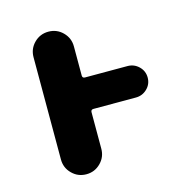

<svg xmlns="http://www.w3.org/2000/svg" viewBox="-85 -629 669 691"><g transform="rotate(-15 250.0 -283.5)"><path d="M79.1 -92.8V-473.6Q79.1 -504.9 101.1 -526.9Q123 -548.8 154.3 -548.8Q185.5 -548.8 207.5 -526.9Q229.5 -504.9 229.5 -473.6V-365.2Q229.5 -355.5 239.3 -355.5H397.5Q421.9 -355.5 439.5 -338.4Q457 -321.3 457 -296.9Q457 -272.5 439.5 -255.4Q421.9 -238.3 397.5 -238.3H239.3Q229.5 -238.3 229.5 -228.5V-92.8Q229.5 -61.5 207.5 -39.6Q185.5 -17.6 154.3 -17.6Q123 -17.6 101.1 -39.6Q79.1 -61.5 79.1 -92.8Z"/></g></svg>

Font: Rounded-X Mgen+ 1mn bold
Style: Bold
Weight: 700
Designer: [Source Han Sans]
Ryoko NISHIZUKA  (kana & ideographs); Paul D. Hunt (Latin, Greek & Cyrillic); Wenlong ZHANG  (bopomofo
Version: Version 1.059.20150602